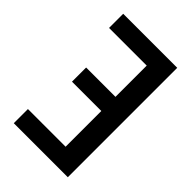

<svg xmlns="http://www.w3.org/2000/svg" viewBox="-219 -824 912 912"><g transform="rotate(45 237.5 -367.5)"><path d="M52 0V-95H305V-335H108V-430H305V-640H52V-735H415V0Z"/></g></svg>

Font: Iosevka QP
Style: Bold
Weight: 700
Designer: Belleve Invis
Foundry: Belleve Invis
Version: Version 20.0.0; ttfautohint (v1.8.4)